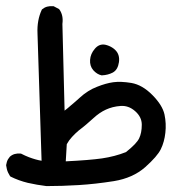

<svg xmlns="http://www.w3.org/2000/svg" viewBox="-82 -424 602 640"><path d="M72.8 196.3Q41 192.4 10.7 185.5Q-19.5 178.2 -46.9 164.6L-47.9 163.6L-48.8 162.6Q-52.2 157.2 -54.9 151.6Q-57.6 146 -59.1 139.9Q-60.5 133.8 -61.5 127.4V127V126Q-60.5 120.6 -59.1 115.7Q-57.6 110.8 -55.2 106.7Q-52.7 102.5 -49.3 98.6L-48.8 98.1Q-35.2 85.9 -13.2 87.9H-12.2L-11.2 88.4Q2 95.2 14.2 99.9Q26.4 104.5 36.9 107.4Q47.4 110.4 56.6 111.8L43 -312.5Q41 -356.4 57.1 -391.1L57.6 -392.1L58.6 -393.1Q73.2 -405.3 95.2 -403.3H96.7L97.7 -402.8L114.3 -394L115.2 -393.1L116.2 -392.1Q129.9 -372.6 126 -344.2L133.3 -55.2Q139.2 -59.6 144.3 -64Q149.4 -68.4 154.5 -72.8Q159.7 -77.1 164.6 -81.3Q169.4 -85.4 174.1 -89.6Q178.7 -93.8 183.6 -98.1Q190.4 -104.5 197.5 -109.9Q204.6 -115.2 211.9 -119.9Q219.2 -124.5 226.6 -128.2Q233.9 -131.8 241.7 -134.8Q271 -146.5 295.4 -149.9Q320.3 -153.3 356 -147.5Q392.6 -141.1 426.3 -106.9Q459.5 -73.2 466.3 -42.5Q472.7 -12.2 469.2 18.6Q465.8 49.3 454.1 73.2Q442.4 97.2 401.9 133.3Q360.8 169.4 297.9 179.7Q235.8 189.5 180.7 192.9Q125 196.3 73.2 196.3ZM337.9 83Q373.5 54.7 381.8 37.1Q390.6 19 390.6 -8.3Q390.6 -34.2 368.2 -53.7Q356.9 -63.5 345 -67.6Q333 -71.8 319.8 -70.8Q306.2 -69.8 293.9 -66.7Q281.7 -63.5 271 -58.6Q249.5 -48.8 229 -29.8Q218.3 -20 206.3 -9.8Q194.3 0.5 180.7 10.7Q174.3 16.1 168.7 21.5Q163.1 26.9 158 32.5Q152.8 38.1 148.4 44.2Q144 50.3 140.6 56.6L137.2 113.8Q216.3 109.9 257.8 104Q300.8 97.7 337.9 83ZM256.3 -172.9Q241.2 -176.3 229 -189.9Q216.8 -204.1 218.3 -224.6Q219.7 -244.6 233.9 -261.2Q248.5 -278.8 269 -274.9Q275.4 -273.4 281.2 -271Q287.1 -268.6 292.5 -265.1Q297.9 -261.7 302.2 -257.3Q317.9 -242.2 314.5 -216.8Q313.5 -210.9 312 -205.8Q310.5 -200.7 307.9 -196Q305.2 -191.4 301.8 -188Q298.3 -184.6 293.9 -182.1Q277.8 -173.8 258.3 -172.9H257.3Z"/></svg>

Font: NaikaiFont
Style: SemiBold
Weight: 600
Version: Version 1.89